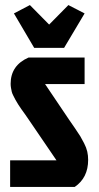

<svg xmlns="http://www.w3.org/2000/svg" viewBox="-20 -738 390 758"><path d="M314 -511H93Q22 -480 22 -407Q22 -399 23.5 -390.5Q25 -382 26.5 -375.5Q28 -369 33 -359.5Q38 -350 41 -344Q44 -338 52 -325.5Q60 -313 64 -307.5Q68 -302 79.5 -286Q91 -270 96 -262L203 -105H20V0H275Q328 -36 328 -107Q328 -124 324.5 -139.5Q321 -155 312 -172.5Q303 -190 297 -200Q291 -210 275.5 -232.5Q260 -255 253 -265L158 -406H314ZM233 -549H115L35 -685L98 -718L174 -641L250 -718L314 -685Z"/></svg>

Font: Jockey One
Style: Regular
Weight: 400
Designer: TypeTogether
Foundry: TypeTogether
Version: Version 1.002